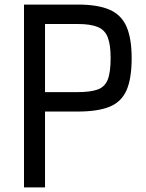

<svg xmlns="http://www.w3.org/2000/svg" viewBox="-20 -820 640 840"><path d="M85 0V-800H320Q408 -800 459.5 -777.5Q511 -755 533.5 -703.5Q556 -652 556 -566Q556 -476 533.5 -425Q511 -374 459.5 -353Q408 -332 320 -332H113V-417H320Q376 -417 407.5 -428.5Q439 -440 451.5 -472Q464 -504 464 -566Q464 -624 451.5 -656.5Q439 -689 407.5 -702Q376 -715 320 -715H94L177 -798V0Z"/></svg>

Font: Victor Mono Thin SemiBold
Style: Regular
Weight: 600
Monospace: yes
Version: Version 1.561;gftools[0.9.30]